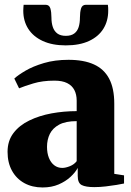

<svg xmlns="http://www.w3.org/2000/svg" viewBox="-20 -794 564 825"><path d="M163 11.5Q118.5 11.5 84.5 -7.2Q50.5 -26 31.5 -60.5Q12.5 -95 12.5 -141.5Q12.5 -189 37.8 -222.2Q63 -255.5 105.8 -276.2Q148.5 -297 201.2 -306.8Q254 -316.5 309.5 -316.5V-361.5Q309.5 -388 299.5 -407.2Q289.5 -426.5 268.5 -437Q247.5 -447.5 214 -447.5Q162.5 -447.5 123 -435.5Q83.5 -423.5 62 -414.5L41.5 -456.5Q57 -471 89.2 -490Q121.5 -509 168.5 -523Q215.5 -537 274.5 -537Q340 -537 383.5 -517.2Q427 -497.5 449 -456Q471 -414.5 471 -348.5V-47L513 -40.5V-5.5Q502 -3 481 0.5Q460 4 434.5 7Q409 10 385 10Q348.5 10 331.2 1.2Q314 -7.5 314 -38V-72.5Q304 -53.5 283 -34Q262 -14.5 231.8 -1.5Q201.5 11.5 163 11.5ZM247.5 -72.5Q262 -72.5 280.5 -80Q299 -87.5 309.5 -101.5V-273.5Q262 -273.5 234.2 -258.5Q206.5 -243.5 194.2 -218.8Q182 -194 182 -163Q182 -136 190.2 -115.5Q198.5 -95 213.2 -83.8Q228 -72.5 247.5 -72.5ZM175.5 -773.5Q192 -773.5 196.5 -757.5Q201 -741.5 201 -719Q201 -695.5 207 -677.8Q213 -660 226.5 -650Q240 -640 263 -640Q285.5 -640 299 -650Q312.5 -660 318 -677.8Q323.5 -695.5 323.5 -719Q323.5 -741.5 328.2 -757.5Q333 -773.5 349.5 -773.5H443.5Q444.5 -768 444.8 -760.8Q445 -753.5 445 -748Q445 -704 424.2 -670.5Q403.5 -637 362.8 -618Q322 -599 262.5 -599Q204.5 -599 163.5 -618Q122.5 -637 101.2 -670.5Q80 -704 80 -748Q80 -754.5 80.5 -761Q81 -767.5 81.5 -773.5Z"/></svg>

Font: Merriweather 96pt Black
Style: Regular
Weight: 900
Version: Version 2.100